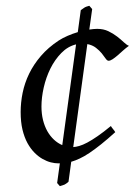

<svg xmlns="http://www.w3.org/2000/svg" viewBox="-20 -614 462 658"><path d="M122.1 -249Q122.1 -224.1 127.4 -202.6Q132.8 -181.2 142.3 -164.3Q151.9 -147.5 165 -135.3Q178.2 -123 193.4 -116.7L240.7 -461.9Q212.4 -455.1 190.2 -432.4Q168 -409.7 152.8 -379.2Q137.7 -348.6 129.9 -314.2Q122.1 -279.8 122.1 -249ZM286.1 -512.7Q293 -513.7 299.8 -514.4Q306.6 -515.1 313 -515.1Q334.5 -515.1 351.3 -507.1Q368.2 -499 381.3 -488.8Q394.5 -478.5 404.5 -469Q414.6 -459.5 421.9 -457Q411.6 -449.7 401.6 -440.7Q391.6 -431.6 382.6 -423.8Q373.5 -416 365.7 -410.9Q357.9 -405.8 352.1 -405.8Q347.2 -405.8 342 -413.3Q336.9 -420.9 328.9 -430.9Q320.8 -440.9 308.8 -450.2Q296.9 -459.5 279.3 -462.9L231 -109.9Q239.7 -110.4 251.7 -113.8Q263.7 -117.2 279.3 -125.5Q294.9 -133.8 314.7 -147.5Q334.5 -161.1 359.9 -182.1Q363.8 -175.8 368.2 -170.7Q372.6 -165.5 375 -161.1Q348.1 -136.7 326.4 -119.4Q304.7 -102.1 286.4 -89.8Q268.1 -77.6 252.9 -70.6Q237.8 -63.5 224.1 -59.6L214.8 8.8Q210.4 12.7 207.3 14.9Q204.1 17.1 201.2 18.6Q198.2 20 194.6 21Q190.9 22 185.1 23.9L175.8 13.2L185.1 -54.2H179.2Q168 -54.2 154.3 -57.6Q140.6 -61 126.2 -69.1Q111.8 -77.1 98.4 -90.6Q85 -104 74.2 -123.5Q63.5 -143.1 57.1 -169.4Q50.8 -195.8 50.8 -230Q50.8 -262.7 57.6 -296.1Q64.5 -329.6 79.8 -361.3Q95.2 -393.1 120.1 -422.1Q145 -451.2 181.2 -475.1Q194.8 -483.9 211.7 -491.2Q228.5 -498.5 246.6 -503.9L256.8 -579.1Q263.2 -583.5 266.1 -585.7Q269 -587.9 271.2 -589.1Q273.4 -590.3 276.4 -591.3Q279.3 -592.3 286.1 -594.2L295.9 -583Z"/></svg>

Font: GentiumAlt
Style: Italic
Weight: 400
Italic angle: -7°
Designer: J. Victor Gaultney
Version: Version 1.02; 2005; OFL release